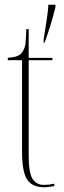

<svg xmlns="http://www.w3.org/2000/svg" viewBox="-20 -780 269 810"><path d="M164 -613Q173 -667 178 -702.5Q183 -738 184 -760H214V-750Q204 -710 192.5 -672.5Q181 -635 168 -600H164ZM167 10Q116 10 94.5 -22.5Q73 -55 73 -141V-526H13V-536Q39 -538 52.5 -543.5Q66 -549 73 -559Q86 -576 88 -601Q90 -626 91 -657H101V-536H201V-526H101V-125Q101 -50 117.5 -25Q134 0 165 0Q176 0 185.5 -1Q195 -2 209 -5V5Q184 10 167 10Z"/></svg>

Font: Noto Serif Display ExtraCondensed Thin
Style: Regular
Weight: 100
Width: 2
Designer: Monotype Design Team
Foundry: Monotype Imaging Inc.
Version: Version 2.009